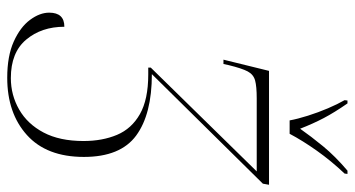

<svg xmlns="http://www.w3.org/2000/svg" viewBox="-245 -726 981 531"><g transform="rotate(90 245.5 -460.5)"><path d="M195 10Q135 10 95 -8Q55 -26 35 -53Q15 -80 15 -106Q15 -148 54 -148Q54 -85 89.5 -42.5Q125 0 196 0Q243 0 283 -23Q323 -46 346.5 -90.5Q370 -135 370 -201Q370 -253 353 -293.5Q336 -334 295.5 -357Q255 -380 186 -380H167V-387L454 -680H252Q219 -680 202.5 -675.5Q186 -671 177.5 -655Q169 -639 160 -602L157 -588H145L176 -714H491L488 -697L185 -390Q296 -390 355 -346.5Q414 -303 414 -202Q414 -99 353.5 -44.5Q293 10 195 10ZM313 -771Q309 -793 300 -821.5Q291 -850 279.5 -877Q268 -904 257 -923L258 -931H266Q291 -895 306.5 -865.5Q322 -836 336 -800Q357 -830 384.5 -863.5Q412 -897 452 -931H461L460 -923Q425 -886 397 -846.5Q369 -807 350 -771Z"/></g></svg>

Font: Noto Serif Display Condensed ExtraLight
Style: Italic
Weight: 200
Width: 3
Italic angle: -12°
Designer: Monotype Design Team
Foundry: Monotype Imaging Inc.
Version: Version 2.009